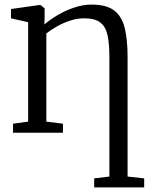

<svg xmlns="http://www.w3.org/2000/svg" viewBox="-20 -580 675 839"><path d="M391.5 239V199.5L458 191.5V-330.5Q458 -387 450.2 -424.8Q442.5 -462.5 418.8 -481.2Q395 -500 348 -500Q318.5 -500 288.5 -490.5Q258.5 -481 231 -465.8Q203.5 -450.5 182.5 -434V-48.5L255 -39.5V0H37V-39.5L103 -48.5V-483L28 -500V-540.5L151 -558H157.5L175 -543.5V-500L174 -473Q195.5 -492 229.2 -512.5Q263 -533 302.8 -546.5Q342.5 -560 380 -560Q444 -560 478 -534.8Q512 -509.5 524.8 -458.5Q537.5 -407.5 537.5 -330V191.5L610 199.5V239Z"/></svg>

Font: Merriweather 36pt Light
Style: Regular
Weight: 300
Designer: Eben Sorkin
Foundry: Eben Sorkin
Version: Version 2.100